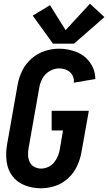

<svg xmlns="http://www.w3.org/2000/svg" viewBox="-20 -1005 582 1033"><path d="M265 -770 156 -921 249 -977 333 -843 464 -985 542 -913 378 -770ZM200 8Q155 8 113.5 -8Q72 -24 46.5 -58Q21 -92 15.5 -137Q10 -182 18 -227L75 -550Q82 -589 100 -625.5Q118 -662 150 -690Q182 -718 220.5 -730.5Q259 -743 298 -743Q347 -743 392 -725Q437 -707 464.5 -668Q492 -629 493 -580L377 -560Q380 -582 369.5 -600.5Q359 -619 339.5 -628Q320 -637 298 -637Q272 -637 247 -622.5Q222 -608 208.5 -583Q195 -558 191 -532L134 -209Q130 -189 131 -169.5Q132 -150 140 -133Q148 -116 165 -107Q182 -98 201 -98Q220 -98 239 -106.5Q258 -115 271 -131Q284 -147 291.5 -165.5Q299 -184 302 -203L319 -303H258V-409H458L418 -185Q411 -146 394 -110Q377 -74 346 -45.5Q315 -17 276.5 -4.5Q238 8 200 8Z"/></svg>

Font: Iosevka SS08
Style: Bold Italic
Weight: 700
Italic angle: -10°
Monospace: yes
Designer: Belleve Invis
Foundry: Belleve Invis
Version: 2.1.0; ttfautohint (v1.8.2)